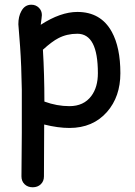

<svg xmlns="http://www.w3.org/2000/svg" viewBox="-20 -586 575 817"><path d="M275.4 -41.5Q226.6 -41.5 168 -56.2L167 164.6Q167 185.1 153.6 198Q140.1 210.9 119.1 210.9Q98.1 210.9 84.7 198Q71.3 185.1 71.3 164.6L72.8 -20.5V-204.6Q71.3 -306.2 65.4 -389.2L58.1 -482.9Q58.1 -516.1 70.8 -538.6Q85.4 -565.9 113.3 -565.9Q132.3 -565.9 145.3 -553.2Q158.2 -540.5 158.2 -522Q158.2 -518.1 156.7 -506.8Q154.3 -492.2 153.3 -480.5Q195.3 -507.8 234.4 -521.5Q273.4 -535.2 309.1 -535.2Q409.2 -535.2 455.6 -450.7Q492.2 -384.3 492.2 -274.4Q492.2 -174.8 435.5 -109.9Q375.5 -41.5 275.4 -41.5ZM309.1 -442.4Q264.2 -442.4 228 -423.3Q202.1 -410.2 162.6 -374.5Q168.9 -269.5 168.9 -153.8Q222.2 -134.3 275.4 -134.3Q336.4 -134.3 368.7 -177.7Q396.5 -214.8 396.5 -274.4Q396.5 -358.9 374.8 -400.6Q353 -442.4 309.1 -442.4Z"/></svg>

Font: TUNJUNG BIRU
Style: Regular
Weight: 400
Designer: R.S. Wihananto
Foundry: R.S. Wihananto
Version: Version 2.0.1